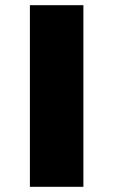

<svg xmlns="http://www.w3.org/2000/svg" viewBox="-20 -720 437 740"><path d="M95.2 0V-700H301.4V0Z"/></svg>

Font: Science Gothic
Style: Regular
Weight: 400
Designer: Thomas Phinney, Vassil Kateliev, Brandon Buerkle
Foundry: Font Detective LLC
Version: Version 1.018